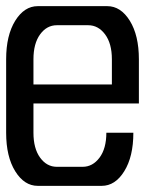

<svg xmlns="http://www.w3.org/2000/svg" viewBox="-20 -605 535 625"><path d="M432.1 -412.1V-268.1H88.9V-172.9Q88.9 -121.6 110.6 -91.8Q132.3 -62 165 -62H249Q281.7 -62 304 -91.8Q326.2 -121.6 326.2 -172.9H414.1Q414.1 -95.2 384.5 -47.6Q355 0 311 0H103Q59.1 0 29.5 -47.6Q0 -95.2 0 -172.9V-412.1Q0 -489.7 29.5 -537.4Q59.1 -585 103 -585H329.1Q373 -585 402.6 -537.4Q432.1 -489.7 432.1 -412.1ZM344.2 -330.1V-412.1Q344.2 -463.4 322 -493.2Q299.8 -522.9 267.1 -522.9H165Q132.3 -522.9 110.6 -493.2Q88.9 -463.4 88.9 -412.1V-330.1Z"/></svg>

Font: Favorite Color
Style: Regular
Weight: 400
Designer: Bryce Wilner
Version: Version 1.000;PS 1.0;hotconv 16.6.51;makeotf.lib2.5.65220 DE